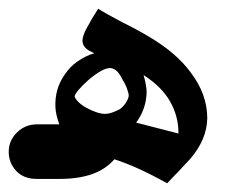

<svg xmlns="http://www.w3.org/2000/svg" viewBox="-97 -410 548 440"><path d="M339 -46Q319 -24 286 10Q216 -29 165 -45Q127 0 40 0H-13Q-43 0 -60 -18.5Q-77 -37 -77 -62Q-77 -88 -58 -106.5Q-39 -125 -13 -125H39Q31 -146 30 -164Q28 -207 52 -240Q63 -257 81 -269.5Q99 -282 119 -288L107 -294Q92 -303 92 -317Q92 -328 102 -346Q113 -367 128 -390Q147 -378 185 -358Q214 -344 246 -325Q308 -288 340 -244Q378 -194 378 -139Q377 -90 339 -46ZM183 -229Q171 -254 155 -254Q138 -254 106 -227Q76 -200 74 -189Q76 -183 83 -176Q90 -169 101 -163Q127 -149 144 -149Q157 -149 178 -160Q188 -168 193 -177Q198 -186 198 -191Q198 -196 194 -207Q190 -218 183 -229ZM293 -177Q274 -211 232 -238Q239 -214 239 -198Q239 -191 237 -179Q232 -152 215 -129L312 -104Q312 -144 293 -177Z"/></svg>

Font: Mirza SemiBold
Style: Regular
Weight: 600
Designer: Arabic design by Kourosh Beigpour, Latin design by Eduardo Tunni, engineering by Lasse Fister
Version: Version 1.0010g